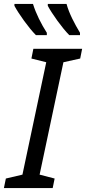

<svg xmlns="http://www.w3.org/2000/svg" viewBox="-40 -964 441 984"><path d="M230 0 240 -49 163 -69 285 -645 371 -664 381 -714H131L121 -664L197 -645L75 -69L-10 -49L-20 0ZM34 -944V-934C56 -893 107 -821 144 -784H200V-796C171 -841 144 -895 129 -944ZM315 -784H370V-796C343 -841 314 -895 301 -944H205V-934C227 -893 278 -821 315 -784Z"/></svg>

Font: BC Sans
Style: Italic
Weight: 400
Italic angle: -12°
Designer: Monotype Design Team
Designer: Province of B.C.
Foundry: Monotype Imaging Inc.
Version: Version 2.000;GOOG;noto-source:20170915:90ef993387c0